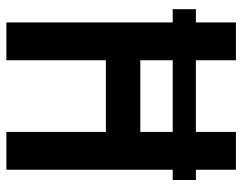

<svg xmlns="http://www.w3.org/2000/svg" viewBox="-99 -661 760 602"><g transform="rotate(90 281.0 -360.0)"><path d="M8.8 -521.5V-594.2H544.4V-521.5ZM50.3 0V-719.7H168.9V-419.9H393.6V-719.7H512.2V0H393.6V-312H168.9V0Z"/></g></svg>

Font: Reddit Mono SemiBold
Style: Regular
Weight: 600
Monospace: yes
Designer: Stephen Hutchings
Foundry: Reddit
Version: Version 1.014